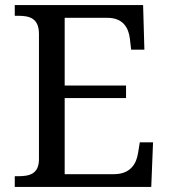

<svg xmlns="http://www.w3.org/2000/svg" viewBox="-20 -734 663 754"><path d="M38 0H574L581 -175H529L522 -132C515 -88 490 -50 427 -50H234V-349H475V-398H234V-664H402C462 -664 485 -626 490 -582L495 -539H547L542 -714H38V-672H51C96 -672 133 -663 133 -600V-109C133 -50 95 -42 51 -42H38Z"/></svg>

Font: Noto Serif
Style: Regular
Weight: 400
Designer: Monotype Design Team
Foundry: Monotype Imaging Inc.
Version: Version 2.015